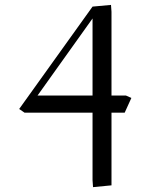

<svg xmlns="http://www.w3.org/2000/svg" viewBox="-20 -459 599 782"><path d="M58.1 -15.1 356.9 -432.1 432.1 -439 434.1 -411.1V-69.8H493.2L515.1 -60.1L487.8 0H434.1V295.9L358.9 303.2L356.9 274.9V0H80.1ZM132.8 -69.8H356.9V-383.8Z"/></svg>

Font: Dehuti Alt
Style: Book
Weight: 400
Version: Version 1.2